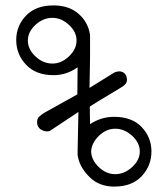

<svg xmlns="http://www.w3.org/2000/svg" viewBox="-20 -692 600 710"><path d="M178 -672C134 -672 100 -659.3 76 -634C52 -608.7 40 -578.7 40 -544C40 -508.7 52.2 -478.2 76.5 -452.5C100.8 -426.8 134.7 -414 178 -414C210 -414 239.7 -423.7 267 -443L266 -343L144 -275C136 -270.3 128.7 -264.7 122 -258C117.3 -250.7 116 -241.7 118 -231C121.3 -221 127 -214.3 135 -211C143.7 -206.3 153 -205 163 -207L270 -278L267 -132V-119L269 -108C275 -82 289.7 -57.8 313 -35.5C336.3 -13.2 366 -2 402 -2C446 -2 480 -14.8 504 -40.5C528 -66.2 540 -96.7 540 -132C540 -166.7 528 -196.7 504 -222C480 -247.3 446 -260 402 -260C370 -260 340.3 -251 313 -233L312 -298C312 -298.7 348.7 -321 422 -365C436 -373 444.3 -380 447 -386C450.3 -392 450.3 -400.3 447 -411C443 -419 438 -424 432 -426C424.7 -429.3 415 -428.7 403 -424L311 -367L313 -478V-544V-563C308.3 -594.3 294.2 -620.3 270.5 -641C246.8 -661.7 216 -672 178 -672ZM174 -626C196 -626 216.3 -617.3 235 -600C253.7 -582.7 263 -563.7 263 -543V-542C263 -520.7 253.7 -501.2 235 -483.5C216.3 -465.8 196 -457 174 -457C150.7 -457 129.7 -465.8 111 -483.5C92.3 -501.2 83 -520.7 83 -542C83 -563.3 92.3 -582.7 111 -600C129.7 -617.3 150.7 -626 174 -626ZM406 -216C428.7 -216 449.5 -207.3 468.5 -190C487.5 -172.7 497 -153.3 497 -132C497 -110.7 487.5 -91.3 468.5 -74C449.5 -56.7 428.7 -48 406 -48C384 -48 364 -56.5 346 -73.5C328 -90.5 318.3 -109.3 317 -130V-132C318.3 -153.3 328 -172.7 346 -190C364 -207.3 384 -216 406 -216Z"/></svg>

Font: naYanakamik
Style: Regular
Weight: 500
Designer: Nagarjuna G.,Vikas B.,Ruchir J.,Tushar G.,Vinay J.
Foundry: gnowledge lab
Version: 1.1